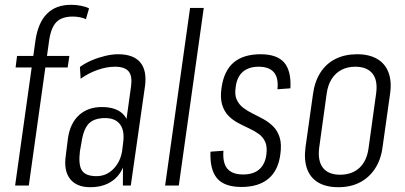

<svg xmlns="http://www.w3.org/2000/svg" viewBox="-20 -773 1688 800"><path d="M128 -606Q139 -679 176 -716Q213 -753 276 -753Q297 -753 317.5 -749Q338 -745 351 -738L338 -693Q329 -698 313.5 -701Q298 -704 284 -704Q238 -704 215.5 -681.5Q193 -659 185 -606L100 0H43ZM51 -540H269L262 -492H45Z M493 -175 526 -413Q532 -456 516 -475.5Q500 -495 459 -495Q424 -495 386 -481.5Q348 -468 316 -445L313 -494Q335 -510 362 -521.5Q389 -533 418 -540Q447 -547 472 -547Q536 -547 564.5 -513Q593 -479 584 -413L525 0H492ZM356 7Q299 7 272 -27.5Q245 -62 254 -124L263 -196Q272 -259 309 -293Q346 -327 404 -327Q467 -327 496 -294Q525 -261 516 -198L506 -125Q497 -61 458 -27Q419 7 356 7ZM382 -39Q423 -39 452.5 -69Q482 -99 489 -145L493 -178Q500 -228 480.5 -254.5Q461 -281 418 -281Q372 -281 349.5 -257.5Q327 -234 319 -176L313 -143Q306 -86 321.5 -62.5Q337 -39 382 -39Z M829 -740 725 0H668L772 -740Z M986 6Q915 6 884.5 -30Q854 -66 857 -141L911 -145Q907 -94 927.5 -70Q948 -46 993 -46Q1036 -46 1060.5 -67.5Q1085 -89 1090 -130Q1094 -162 1085 -182Q1076 -202 1058 -215Q1040 -228 1017 -238.5Q994 -249 971.5 -261Q949 -273 931.5 -291Q914 -309 905.5 -337Q897 -365 903 -407Q913 -478 953.5 -512.5Q994 -547 1066 -547Q1134 -547 1164 -512.5Q1194 -478 1190 -405L1136 -401Q1141 -449 1121 -472Q1101 -495 1058 -495Q1016 -495 991.5 -473.5Q967 -452 962 -410Q957 -378 966.5 -357.5Q976 -337 994 -323.5Q1012 -310 1034.5 -299Q1057 -288 1079.5 -275.5Q1102 -263 1119.5 -245Q1137 -227 1145.5 -199.5Q1154 -172 1148 -129Q1139 -62 1098 -28Q1057 6 986 6Z M1390 7Q1339 7 1306 -12.5Q1273 -32 1259.5 -69.5Q1246 -107 1253 -160L1284 -380Q1291 -433 1315 -470.5Q1339 -508 1378 -527.5Q1417 -547 1468 -547Q1518 -547 1551.5 -527.5Q1585 -508 1599 -470.5Q1613 -433 1605 -380L1574 -160Q1567 -107 1542 -69.5Q1517 -32 1478.5 -12.5Q1440 7 1390 7ZM1397 -45Q1447 -45 1478 -74Q1509 -103 1516 -158L1547 -382Q1555 -438 1532 -466.5Q1509 -495 1460 -495Q1428 -495 1403 -482Q1378 -469 1362 -444Q1346 -419 1341 -382L1310 -158Q1303 -103 1325.5 -74Q1348 -45 1397 -45Z"/></svg>

Font: Pathway Extreme Condensed Thin
Style: Italic
Weight: 250
Width: 3
Italic angle: -8°
Version: Version 1.001;gftools[0.9.26]